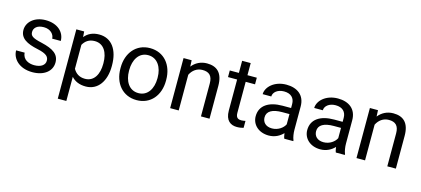

<svg xmlns="http://www.w3.org/2000/svg" viewBox="-65 -1205 4294 1957"><g transform="rotate(15 2082.5 -226.5)"><path d="M376 -140.1C376 -97.2 336.4 -64 262.7 -64C206.5 -64 140.6 -88.4 136.7 -162.6H46.4C46.4 -75.2 122.6 9.8 262.7 9.8C385.7 9.8 466.3 -54.2 466.3 -146.5C466.3 -231.9 405.8 -274.9 276.9 -304.7C176.8 -326.7 154.8 -346.2 154.8 -386.2C154.8 -425.3 184.6 -463.9 259.8 -463.9C331.1 -463.9 370.6 -416.5 370.6 -373H461.4C461.4 -464.4 386.2 -538.1 259.8 -538.1C141.1 -538.1 64.5 -466.8 64.5 -383.3C64.5 -295.9 137.2 -256.3 254.4 -231.4C358.4 -209.5 376 -179.2 376 -140.1Z M1030.3 -268.6C1030.3 -429.7 957 -538.1 824.2 -538.1C757.3 -538.1 706.5 -514.2 670.9 -469.7L666.5 -528.3H584V203.1H674.3V-51.3C710 -11.7 759.3 9.8 825.7 9.8C956.1 9.8 1030.3 -103.5 1030.3 -258.3ZM939.9 -258.3C939.9 -152.8 896 -64 798.3 -64C735.8 -64 698.2 -94.2 674.3 -136.2V-388.7C697.8 -430.7 735.8 -461.4 797.4 -461.4C896.5 -461.4 939.9 -373.5 939.9 -268.6Z M1121.1 -258.3C1121.1 -104.5 1213.9 9.8 1361.8 9.8C1510.3 9.8 1602.1 -104.5 1602.1 -258.3V-269C1602.1 -422.4 1510.7 -538.1 1360.8 -538.1C1213.9 -538.1 1121.1 -422.4 1121.1 -269ZM1211.9 -269C1211.9 -373 1261.7 -463.9 1360.8 -463.9C1460.9 -463.9 1511.7 -373 1511.7 -269V-258.3C1511.7 -153.3 1461.4 -64 1361.8 -64C1261.7 -64 1211.9 -153.3 1211.9 -258.3Z M1715.3 -528.3V0H1805.7V-376.5C1830.6 -427.2 1876 -461.4 1934.6 -461.4C2003.4 -461.4 2040.5 -429.2 2040.5 -347.2V0H2130.9V-346.2C2130.9 -484.4 2064.9 -538.1 1961.9 -538.1C1895.5 -538.1 1841.3 -509.3 1803.7 -461.9L1800.8 -528.3Z M2299.3 -656.2V-528.3H2203.1V-458.5H2299.3V-131.3C2299.3 -25.4 2355 9.8 2421.4 9.8C2454.1 9.8 2476.6 3.9 2490.7 0V-73.2C2481.4 -71.3 2462.9 -67.4 2447.8 -67.4C2418 -67.4 2389.6 -76.2 2389.6 -130.9V-458.5H2488.3V-528.3H2389.6V-656.2Z M3014.6 0V-7.8C3002.4 -36.6 2996.1 -79.6 2996.1 -115.2V-360.8C2996.1 -479.5 2914.6 -538.1 2799.3 -538.1C2671.9 -538.1 2589.4 -457 2589.4 -381.8H2680.2C2680.2 -426.3 2726.1 -465.3 2793.9 -465.3C2867.7 -465.3 2905.8 -424.8 2905.8 -361.8V-320.3H2815.9C2670.9 -320.3 2578.6 -259.8 2578.6 -146.5C2578.6 -59.1 2648.9 9.8 2756.8 9.8C2822.8 9.8 2873 -20 2907.2 -55.7C2909.7 -34.2 2913.6 -13.2 2919.9 0ZM2770 -68.8C2703.6 -68.8 2668.9 -108.4 2668.9 -159.2C2668.9 -224.1 2727.1 -256.3 2830.6 -256.3H2905.8V-147.9C2886.2 -107.9 2835 -68.8 2770 -68.8Z M3558.6 0V-7.8C3546.4 -36.6 3540 -79.6 3540 -115.2V-360.8C3540 -479.5 3458.5 -538.1 3343.3 -538.1C3215.8 -538.1 3133.3 -457 3133.3 -381.8H3224.1C3224.1 -426.3 3270 -465.3 3337.9 -465.3C3411.6 -465.3 3449.7 -424.8 3449.7 -361.8V-320.3H3359.9C3214.8 -320.3 3122.6 -259.8 3122.6 -146.5C3122.6 -59.1 3192.9 9.8 3300.8 9.8C3366.7 9.8 3417 -20 3451.2 -55.7C3453.6 -34.2 3457.5 -13.2 3463.9 0ZM3314 -68.8C3247.6 -68.8 3212.9 -108.4 3212.9 -159.2C3212.9 -224.1 3271 -256.3 3374.5 -256.3H3449.7V-147.9C3430.2 -107.9 3378.9 -68.8 3314 -68.8Z M3681.6 -528.3V0H3772V-376.5C3796.9 -427.2 3842.3 -461.4 3900.9 -461.4C3969.7 -461.4 4006.8 -429.2 4006.8 -347.2V0H4097.2V-346.2C4097.2 -484.4 4031.2 -538.1 3928.2 -538.1C3861.8 -538.1 3807.6 -509.3 3770 -461.9L3767.1 -528.3Z"/></g></svg>

Font: Nahid
Style: Regular
Weight: 400
Foundry: DejaVu fonts team - Redesigned by Saber Rastikerdar
Version: Version 0.3.0